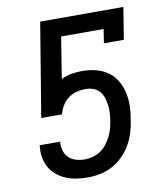

<svg xmlns="http://www.w3.org/2000/svg" viewBox="-83 -805 766 882"><g transform="rotate(-10 300.0 -363.5)"><path d="M257 8Q231 8 206 4.5Q181 1 158 -8Q135 -17 115.5 -32Q96 -47 83.5 -67.5Q71 -88 65.5 -112.5Q60 -137 62 -163L63 -176H159L158 -172Q157 -151 163 -132Q169 -113 183 -100Q197 -87 216.5 -81.5Q236 -76 257 -76Q275 -76 294 -81Q313 -86 329.5 -97Q346 -108 358.5 -124Q371 -140 380 -157.5Q389 -175 394 -193Q399 -211 402 -230Q405 -249 406 -267.5Q407 -286 404.5 -304Q402 -322 396.5 -339Q391 -356 379 -369Q367 -382 350 -388Q333 -394 314 -394Q294 -394 273 -388.5Q252 -383 234.5 -370Q217 -357 205.5 -338Q194 -319 189 -298H92L164 -735H552L528 -586H435L445 -651H247L216 -458Q240 -470 265 -474Q290 -478 314 -478Q347 -478 377.5 -470.5Q408 -463 433 -445.5Q458 -428 473.5 -401.5Q489 -375 496 -344.5Q503 -314 502 -281.5Q501 -249 495 -216Q491 -187 482 -158.5Q473 -130 458 -104Q443 -78 420.5 -55.5Q398 -33 371 -18.5Q344 -4 314.5 2Q285 8 257 8Z"/></g></svg>

Font: Iosevka Etoile Medium
Style: Italic
Weight: 500
Italic angle: -9°
Designer: Belleve Invis
Foundry: Belleve Invis
Version: Version 22.1.2; ttfautohint (v1.8.4)